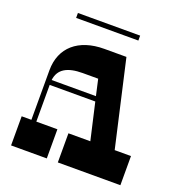

<svg xmlns="http://www.w3.org/2000/svg" viewBox="-147 -969 1038 1096"><g transform="rotate(20 372.0 -420.5)"><path d="M518 -841H140V-811H518ZM605 -177 486 -700H352C196 -700 99 -617 99 -478V-177H40V0H257V-177H129V-400H406L457 -177H324V0H704V-177ZM130 -430C138 -498 190 -528 283 -528H377L399 -430Z"/></g></svg>

Font: Space Cowgirl Black
Style: Regular
Weight: 900
Designer: Valery Marier
Foundry: Valery Marier
Version: Version 1.000;hotconv 1.0.109;makeotfexe 2.5.65596